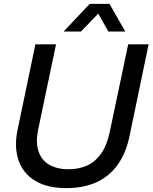

<svg xmlns="http://www.w3.org/2000/svg" viewBox="-20 -957 784 987"><path d="M321 10Q223 10 161 -27.5Q99 -65 75.5 -132.5Q52 -200 70 -288L162 -729H268L175 -285Q163 -224 178 -179Q193 -134 233 -110.5Q273 -87 331 -87Q388 -87 430 -107Q472 -127 501 -169Q530 -211 544 -278L639 -729H744L646 -258Q628 -171 585.5 -111Q543 -51 476.5 -20.5Q410 10 321 10ZM307 -795 441 -937H543L624 -795H537L485 -887L396 -795Z"/></svg>

Font: Mona Sans ExtraLight Medium
Style: Italic
Weight: 500
Italic angle: -11.6951°
Version: Version 2.000